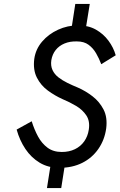

<svg xmlns="http://www.w3.org/2000/svg" viewBox="-20 -838 604 969"><path d="M433 -818 409 -669H337L360 -818ZM314 -48 289 111H217L242 -48ZM491 -514Q480 -543 465 -569Q450 -595 427 -612Q404 -629 368 -629Q333 -630 305.5 -618.5Q278 -607 261 -585.5Q244 -564 239 -534Q235 -506 245 -484.5Q255 -463 275 -447.5Q295 -432 320.5 -419.5Q346 -407 373 -396Q412 -379 447 -352Q482 -325 502.5 -285.5Q523 -246 516 -190Q508 -132 476.5 -86.5Q445 -41 395 -16Q345 9 280 9Q223 9 180 -17Q137 -43 108 -86.5Q79 -130 64 -184L140 -226Q153 -184 172 -149Q191 -114 220 -92.5Q249 -71 292 -71Q329 -71 358 -85Q387 -99 405 -124.5Q423 -150 428 -183Q435 -226 416 -255Q397 -284 364 -303.5Q331 -323 295 -338Q257 -355 221.5 -381Q186 -407 166 -446.5Q146 -486 153 -541Q160 -590 192.5 -628Q225 -666 273 -688Q321 -710 374 -710Q426 -710 464 -688.5Q502 -667 527.5 -632.5Q553 -598 564 -559Z"/></svg>

Font: Jost
Style: Italic
Weight: 400
Italic angle: -5°
Version: Version 3.710